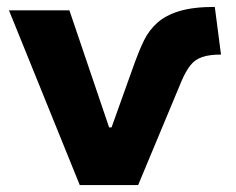

<svg xmlns="http://www.w3.org/2000/svg" viewBox="-20 -536 683 556"><path d="M211 0 6 -506H181L296 -167H303L371 -357Q383 -390 397 -419Q411 -448 435.5 -470Q460 -492 500 -504Q540 -516 602 -516L620 -378Q587 -378 566 -371Q545 -364 531.5 -347Q518 -330 506 -302L380 0Z"/></svg>

Font: Nunito Sans 6pt ExtraBold
Style: Regular
Weight: 800
Version: Version 3.101;gftools[0.9.27]